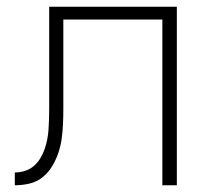

<svg xmlns="http://www.w3.org/2000/svg" viewBox="-20 -550 640 570"><path d="M24 0V-38Q39 -38 53.5 -42.5Q68 -47 79.5 -56.5Q91 -66 99 -79Q107 -92 112 -106Q117 -120 120 -135Q123 -150 124 -165Q125 -180 125.5 -195Q126 -210 126 -225Q126 -229 126 -233Q126 -237 126 -241V-242Q126 -253 126 -263Q126 -273 126 -283V-530H505V0H462V-492H168V-283Q168 -280 168 -276Q168 -272 168 -268Q168 -246 168 -224.5Q168 -203 167 -181Q166 -159 163 -137.5Q160 -116 153 -95.5Q146 -75 134.5 -56Q123 -37 106 -23.5Q89 -10 67.5 -5Q46 0 24 0Z"/></svg>

Font: Iosevka Curly XLtEx
Style: Regular
Weight: 200
Width: 7
Monospace: yes
Designer: Belleve Invis
Foundry: Belleve Invis
Version: Version 11.1.0; ttfautohint (v1.8.3)